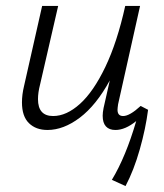

<svg xmlns="http://www.w3.org/2000/svg" viewBox="-20 -433 551 647"><path d="M479 -63Q471 0 451 70.5Q431 141 403 194L357 173Q404 95 439 -25Q402 5 369 5Q348 5 337 -7Q326 -19 326 -43Q326 -54 329 -69L350 -162Q304 -78 249 -36.5Q194 5 140 5Q101 5 77.5 -18Q54 -41 54 -88Q54 -114 61 -143L122 -413H176L115 -148Q108 -121 108 -99Q108 -42 159 -42Q204 -42 249.5 -83Q295 -124 335 -207.5Q375 -291 402 -413H452L378 -82Q376 -68 376 -63Q376 -42 395 -42Q417 -42 454 -76Z"/></svg>

Font: Ysabeau Infant Semilight
Style: Italic
Weight: 300
Italic angle: -12°
Designer: Christian Thalmann (Catharsis Fonts)
Version: Version 0.003